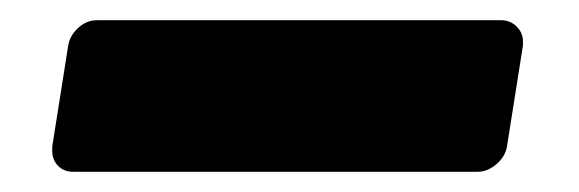

<svg xmlns="http://www.w3.org/2000/svg" viewBox="-20 -395 573 190"><path d="M31.7 -245.8V-250L47.5 -350Q49.2 -360 57.5 -367.5Q65.8 -375 75.8 -375H475.8Q485 -375 491.2 -368.8Q497.5 -362.5 497.5 -354.2V-350L481.7 -250Q480 -240 471.2 -232.5Q462.5 -225 452.5 -225H52.5Q43.3 -225 37.5 -230.8Q31.7 -236.7 31.7 -245.8Z"/></svg>

Font: BoonTook Mon
Style: Italic
Weight: 400
Italic angle: -9°
Designer: Sungsit Sawaiwan
Foundry: FontUni
Version: Version 3.0